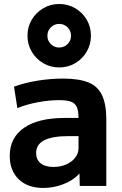

<svg xmlns="http://www.w3.org/2000/svg" viewBox="-20 -918 600 948"><path d="M193.6 10Q116.7 10 72.4 -32.8Q28.1 -75.7 28.1 -148.4Q28.1 -238.1 98.7 -286.9Q169.4 -335.6 299.1 -335.6H367.7Q367.7 -370.6 359.3 -389.6Q350.9 -408.5 330.3 -416Q309.7 -423.5 272.4 -423.5Q222.5 -423.5 168.1 -413.4Q113.7 -403.3 65.7 -384.4L49.1 -490.1Q100.8 -509 164.2 -519.5Q227.6 -530 290.9 -530Q370.8 -530 417.1 -510.8Q463.5 -491.7 484.2 -447.1Q504.9 -402.5 504.9 -328.4V0H373.8L372.4 -59.9H370.7Q343.2 -28.3 294.2 -9.2Q245.3 10 193.6 10ZM244.2 -93.7Q278.9 -93.7 307 -106.1Q335.1 -118.4 351.4 -139.6Q367.7 -160.7 367.7 -187.4V-246H319.1Q238.3 -246 198.3 -225.4Q158.3 -204.7 158.3 -162.3Q158.3 -130.1 180.6 -111.9Q203 -93.7 244.2 -93.7ZM272 -585Q229.5 -585 193.6 -606Q157.7 -627 136.7 -662.8Q115.7 -698.6 115.7 -741.3Q115.7 -785.3 136.7 -820.7Q157.7 -856.2 193.5 -877.2Q229.3 -898.3 272 -898.3Q316 -898.3 351.5 -877.3Q387 -856.3 408 -821Q429 -785.7 429 -741.5Q429 -698.7 408 -662.8Q387 -627 351.4 -606Q315.8 -585 272 -585ZM272.1 -683.3Q296.5 -683.3 313.6 -700.4Q330.7 -717.5 330.7 -741.4Q330.7 -765.9 313.6 -782.9Q296.6 -800 272 -800Q248 -800 231 -783Q214 -765.9 214 -741.3Q214 -717.3 231.1 -700.3Q248.2 -683.3 272.1 -683.3Z"/></svg>

Font: M PLUS 1 Thin
Style: Regular
Weight: 100
Designer: Coji Morishita
Foundry: UNDERFOREST DESIGN
Version: Version 1.001